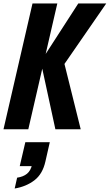

<svg xmlns="http://www.w3.org/2000/svg" viewBox="-29 -740 628 1099"><path d="M-9 0 157 -720H299L133 0ZM189 -364 419 -720H579L340 -374ZM288 0 207 -374H340L433 0ZM55 339 69 277Q104 272 125.5 254.5Q147 237 155 201L202 211H84L116 74H256L231 184Q215 256 168 292Q121 328 55 339Z"/></svg>

Font: Instrument Sans Condensed
Style: Bold Italic
Weight: 700
Width: 3
Italic angle: -13°
Designer: Rodrigo Fuenzalida
Foundry: fragTYPE
Version: Version 1.000;gftools[0.9.28]